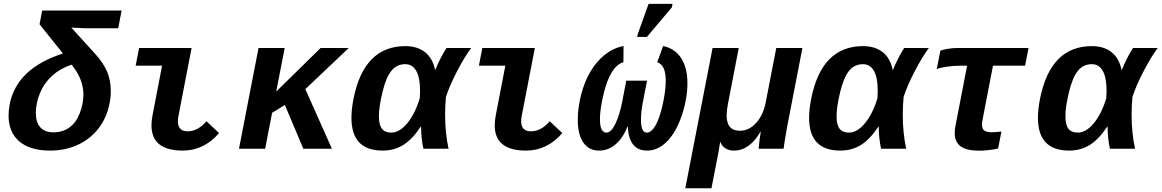

<svg xmlns="http://www.w3.org/2000/svg" viewBox="-20 -780 6092 1007"><path d="M417.5 -284.7Q417.5 -364.7 355.5 -440.9Q296.4 -421.4 254.2 -383.3Q211.9 -345.2 189.9 -292.5Q168 -239.7 168 -187Q168 -137.7 191.7 -111.8Q215.3 -85.9 259.3 -85.9Q308.1 -85.9 343.8 -111.3Q379.4 -136.7 398.4 -186.3Q417.5 -235.8 417.5 -284.7ZM425.3 -631.8 354 -635.3 483.9 -492.2Q520.5 -451.7 540.8 -406.2Q561 -360.8 561 -303.7Q561 -267.6 554.2 -235.8Q540 -163.6 497.6 -107.7Q455.1 -51.8 389.2 -21Q323.2 9.8 243.2 9.8Q137.7 9.8 81.3 -38.3Q24.9 -86.4 24.9 -174.3Q24.9 -200.2 31.2 -234.9Q68.4 -421.4 310.1 -499.5L187.5 -652.8L201.2 -724.6H617.7L600.1 -631.8Z M938.5 9.8Q774.4 9.8 774.4 -123Q774.4 -147.5 780.8 -180.2L830.1 -435.5H691.4L709.5 -528.3H984.9L916.5 -174.8Q913.1 -159.2 913.1 -144Q913.1 -91.3 963.9 -91.3Q1017.6 -91.3 1063 -144L1128.9 -82Q1049.8 9.8 938.5 9.8Z M1570.8 0 1474.1 -229.5 1407.2 -188.5 1370.6 0H1233.4L1335.9 -528.3H1473.1L1428.7 -299.8L1661.6 -528.3H1809.1L1581.5 -312.5L1720.7 0Z M2186.5 -115.7Q2142.6 -49.3 2095 -19.8Q2047.4 9.8 1986.8 9.8Q1823.2 9.8 1823.2 -161.6Q1823.2 -206.1 1834 -261.7Q1888.7 -538.1 2106 -538.1Q2169.4 -538.1 2209.5 -506.1Q2249.5 -474.1 2261.7 -413.6H2263.2Q2288.1 -475.6 2321.8 -528.3H2451.2Q2416.5 -481.9 2376.7 -405.3Q2336.9 -328.6 2318.8 -271.5Q2314.5 -224.1 2314.5 -178.2Q2314.5 -83 2332.5 0H2200.7Q2188.5 -55.7 2188.5 -115.7ZM1967.3 -169.4Q1967.3 -125 1983.2 -104.7Q1999 -84.5 2032.2 -84.5Q2075.2 -84.5 2116 -133.5Q2156.7 -182.6 2181.6 -264.6L2183.1 -304.2Q2183.1 -372.6 2163.3 -408Q2143.6 -443.4 2105.5 -443.4Q2061.5 -443.4 2033.2 -409.2Q2004.9 -375 1986.1 -297.6Q1967.3 -220.2 1967.3 -169.4Z M2738.8 9.8Q2574.7 9.8 2574.7 -123Q2574.7 -147.5 2581.1 -180.2L2630.4 -435.5H2491.7L2509.8 -528.3H2785.2L2716.8 -174.8Q2713.4 -159.2 2713.4 -144Q2713.4 -91.3 2764.2 -91.3Q2817.9 -91.3 2863.3 -144L2929.2 -82Q2850.1 9.8 2738.8 9.8Z M3374 9.8Q3324.7 9.8 3299.6 -23.4Q3274.4 -56.6 3273.4 -115.7H3271Q3247.6 -56.6 3209.2 -23.4Q3170.9 9.8 3121.6 9.8Q3069.3 9.8 3039.8 -31.7Q3010.3 -73.2 3010.3 -151.9Q3010.3 -213.9 3027.8 -283Q3045.4 -352.1 3077.6 -406Q3109.9 -460 3154.1 -494.4Q3198.2 -528.8 3250.5 -538.6L3249.5 -453.6Q3215.3 -443.8 3189.2 -402.1Q3163.1 -360.4 3144.8 -283.2Q3126.5 -206.1 3126.5 -154.8Q3126.5 -84.5 3161.1 -84.5Q3185.5 -84.5 3208 -131.6Q3230.5 -178.7 3243.7 -248.5L3264.6 -356.9H3373.5L3352.5 -248.5Q3341.8 -195.8 3341.8 -153.3Q3341.8 -84.5 3371.6 -84.5Q3396.5 -84.5 3418.2 -122.3Q3439.9 -160.2 3455.8 -232.2Q3471.7 -304.2 3471.7 -356.4Q3471.7 -439.9 3426.8 -453.6L3458 -538.6Q3519.5 -525.9 3552.5 -475.3Q3585.4 -424.8 3585.4 -343.3Q3585.4 -263.7 3556.4 -176Q3527.3 -88.4 3479.5 -39.3Q3431.6 9.8 3374 9.8ZM3321.8 -586.4 3325.2 -602.5 3381.8 -759.8H3507.3L3503.9 -741.7L3373 -586.4Z M3959 0Q3963.4 -54.7 3970.2 -89.8H3968.8Q3911.6 9.8 3829.1 9.8Q3803.7 9.8 3784.9 -2Q3766.1 -13.7 3758.8 -34.2H3756.8L3747.6 22L3711.4 207.5H3574.2L3717.3 -528.3H3854.5L3797.4 -232.9Q3791 -198.2 3791 -174.8Q3791 -94.2 3860.4 -94.2Q3908.7 -94.2 3946.3 -136Q3983.9 -177.7 3996.6 -246.1L4051.3 -528.3H4188.5L4108.9 -118.2Q4091.3 -17.1 4089.8 0Z M4586.9 -115.7Q4543 -49.3 4495.4 -19.8Q4447.8 9.8 4387.2 9.8Q4223.6 9.8 4223.6 -161.6Q4223.6 -206.1 4234.4 -261.7Q4289.1 -538.1 4506.3 -538.1Q4569.8 -538.1 4609.9 -506.1Q4649.9 -474.1 4662.1 -413.6H4663.6Q4688.5 -475.6 4722.2 -528.3H4851.6Q4816.9 -481.9 4777.1 -405.3Q4737.3 -328.6 4719.2 -271.5Q4714.8 -224.1 4714.8 -178.2Q4714.8 -83 4732.9 0H4601.1Q4588.9 -55.7 4588.9 -115.7ZM4367.7 -169.4Q4367.7 -125 4383.5 -104.7Q4399.4 -84.5 4432.6 -84.5Q4475.6 -84.5 4516.4 -133.5Q4557.1 -182.6 4582 -264.6L4583.5 -304.2Q4583.5 -372.6 4563.7 -408Q4543.9 -443.4 4505.9 -443.4Q4461.9 -443.4 4433.6 -409.2Q4405.3 -375 4386.5 -297.6Q4367.7 -220.2 4367.7 -169.4Z M5019.5 -435.5Q4980 -435.5 4943.4 -429.9Q4906.7 -424.3 4893.1 -417.5L4912.1 -514.2Q4926.3 -520 4951.9 -524.2Q4977.5 -528.3 5003.9 -528.3H5374.5L5356.4 -435.5H5188L5133.3 -152.3Q5130.4 -137.7 5130.4 -127Q5130.4 -103 5143.3 -94.7Q5156.2 -86.4 5181.2 -86.4Q5201.2 -86.4 5232.4 -90.3L5214.8 -1Q5199.2 3.4 5168 6.8Q5136.7 10.3 5116.7 10.3Q5049.3 10.3 5018.3 -12.5Q4987.3 -35.2 4987.3 -83Q4987.3 -100.6 4991.7 -122.6L5052.2 -435.5Z M5787.1 -115.7Q5743.2 -49.3 5695.6 -19.8Q5647.9 9.8 5587.4 9.8Q5423.8 9.8 5423.8 -161.6Q5423.8 -206.1 5434.6 -261.7Q5489.3 -538.1 5706.5 -538.1Q5770 -538.1 5810.1 -506.1Q5850.1 -474.1 5862.3 -413.6H5863.8Q5888.7 -475.6 5922.4 -528.3H6051.8Q6017.1 -481.9 5977.3 -405.3Q5937.5 -328.6 5919.4 -271.5Q5915 -224.1 5915 -178.2Q5915 -83 5933.1 0H5801.3Q5789.1 -55.7 5789.1 -115.7ZM5567.9 -169.4Q5567.9 -125 5583.7 -104.7Q5599.6 -84.5 5632.8 -84.5Q5675.8 -84.5 5716.6 -133.5Q5757.3 -182.6 5782.2 -264.6L5783.7 -304.2Q5783.7 -372.6 5763.9 -408Q5744.1 -443.4 5706.1 -443.4Q5662.1 -443.4 5633.8 -409.2Q5605.5 -375 5586.7 -297.6Q5567.9 -220.2 5567.9 -169.4Z"/></svg>

Font: Liberation Mono
Style: Bold Italic
Weight: 700
Italic angle: -12°
Monospace: yes
Designer: Steve Matteson
Foundry: Ascender Corporation
Version: Version 2.1.5